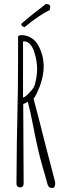

<svg xmlns="http://www.w3.org/2000/svg" viewBox="-20 -937 323 967"><path d="M219 -10 207 -54Q179 -147 166 -211Q158 -246 146 -308Q132 -380 120 -425L110 -419L97 -413L99 -28V-13Q99 7 81 7Q73 7 68 2Q63 -3 63 -10V-25L65 -227L67 -324Q71 -499 71 -622V-751Q71 -760 89 -760Q115 -760 137.5 -746Q160 -732 173 -708Q200 -659 200 -601Q200 -555 180 -501Q174 -486 165 -466.5Q156 -447 149 -440Q170 -363 210 -203L257 -23Q258 -20 258 -12Q258 -3 254.5 3.5Q251 10 244 10Q224 10 219 -10ZM150 -497Q157 -511 162 -539Q167 -567 167 -589Q167 -630 153 -673Q146 -698 132 -713.5Q118 -729 101 -729H99Q98 -728 96 -728V-446Q104 -446 123 -465Q142 -484 150 -497ZM87 -815Q87 -818 115 -841L147 -867L174 -888Q208 -914 211 -917Q233 -917 233 -902L230 -886Q178 -862 105 -801Q98 -801 92.5 -805Q87 -809 87 -815Z"/></svg>

Font: Amatic SC
Style: Regular
Weight: 400
Designer: Multiple Designers
Foundry: Vernon Adams
Version: Version 2.505